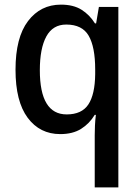

<svg xmlns="http://www.w3.org/2000/svg" viewBox="-20 -569 606 829"><path d="M389 15Q389 -3 390 -26.5Q391 -50 394 -73H389Q366 -35 330 -12.5Q294 10 240 10Q152 10 99.5 -60.5Q47 -131 47 -268Q47 -407 101 -478Q155 -549 243 -549Q297 -549 332 -527Q367 -505 390 -468H395L407 -539H491V240H389ZM268 -75Q333 -75 361.5 -118Q390 -161 391 -249V-269Q391 -366 363 -414.5Q335 -463 266 -463Q208 -463 180 -411.5Q152 -360 152 -266Q152 -75 268 -75Z"/></svg>

Font: Noto Sans Kannada SemiCondensed Medium
Style: Regular
Weight: 500
Width: 4
Designer: Jelle Bosma - Monotype Design Team
Foundry: Monotype Imaging Inc.
Version: Version 2.005; ttfautohint (v1.8.4.7-5d5b)